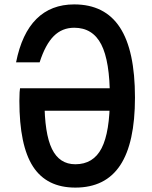

<svg xmlns="http://www.w3.org/2000/svg" viewBox="-20 -836 690 872"><path d="M517 -333H153L182 -380Q182 -229 216 -159.5Q250 -90 322 -90Q404 -90 441.5 -163Q479 -236 479 -393Q479 -558 440 -634Q401 -710 317 -710Q262 -710 224 -672Q186 -634 160 -553H53Q79 -684 145.5 -750Q212 -816 317 -816Q456 -816 524.5 -711.5Q593 -607 593 -393Q593 -187 526 -85.5Q459 16 322 16Q192 16 130 -79.5Q68 -175 68 -378Q68 -403 69 -417Q70 -431 71 -435H517Z"/></svg>

Font: Martian Mono SemiCondensed
Style: Regular
Weight: 400
Width: 4
Designer: Roman Shamin
Foundry: Evil Martians
Version: Version 1.000